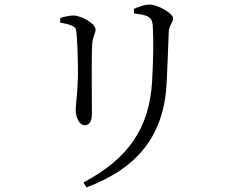

<svg xmlns="http://www.w3.org/2000/svg" viewBox="-20 -766 1040 842"><path d="M359 56C585 -29 700 -173 711 -405C714 -467 718 -568 720 -627C722 -659 739 -665 739 -686C739 -707 673 -746 635 -746C617 -746 589 -737 567 -727L568 -707C594 -704 617 -700 628 -694C646 -684 648 -670 650 -653C654 -584 652 -499 647 -408C635 -203 541 -69 346 34ZM244 -667C265 -663 281 -660 296 -653C313 -646 314 -638 316 -614C320 -577 322 -479 322 -433C320 -351 312 -312 312 -285C312 -248 329 -217 351 -217C369 -217 383 -229 383 -267C383 -308 381 -528 384 -571C387 -608 399 -618 399 -637C399 -662 338 -698 301 -698C285 -698 264 -693 244 -687Z"/></svg>

Font: Source Han Serif KR
Style: Regular
Weight: 400
Designer: Ryoko NISHIZUKA 西塚涼子 (kana & ideographs); Frank Grießhammer (Latin, Greek & Cyrillic); Wenlong ZHANG 张文龙 (bopomofo); San
Foundry: Adobe
Version: Version 2.001;hotconv 1.1.0;makeotfexe 2.6.0